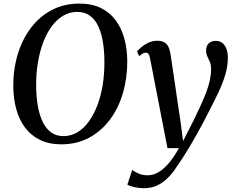

<svg xmlns="http://www.w3.org/2000/svg" viewBox="-20 -772 1274 1041"><path d="M312.5 10.5Q245 10.5 196 -13.8Q147 -38 115.2 -81Q83.5 -124 68 -181Q52.5 -238 52 -303Q51.5 -395 75.8 -476.2Q100 -557.5 146.8 -619.8Q193.5 -682 260 -717.2Q326.5 -752.5 410.5 -752.5Q478.5 -752.5 527.5 -728.2Q576.5 -704 608 -660.8Q639.5 -617.5 654.5 -561.5Q669.5 -505.5 670 -442Q670.5 -350 646.8 -268.2Q623 -186.5 576.5 -124Q530 -61.5 463.5 -25.5Q397 10.5 312.5 10.5ZM324 -34Q364.5 -34 399.2 -54.5Q434 -75 461.2 -112.5Q488.5 -150 507.8 -200.8Q527 -251.5 536.8 -311.5Q546.5 -371.5 546 -437.5Q546 -498.5 537.2 -548.2Q528.5 -598 510.8 -633.8Q493 -669.5 465.2 -688.5Q437.5 -707.5 398.5 -707.5Q358 -707.5 323.2 -687.2Q288.5 -667 261 -630Q233.5 -593 214.5 -543Q195.5 -493 185.5 -433Q175.5 -373 176 -307Q176.5 -245.5 185.5 -195.2Q194.5 -145 212.8 -108.8Q231 -72.5 258.5 -53.2Q286 -34 324 -34ZM794 -453.5Q790.5 -472.5 785 -479.5Q779.5 -486.5 771 -486.5Q762 -486.5 753.8 -481.5Q745.5 -476.5 734.5 -467.5L723 -493.5Q730 -502.5 746 -516Q762 -529.5 784.2 -540.2Q806.5 -551 832 -551Q857 -551 871.5 -542.2Q886 -533.5 893.5 -517.5Q901 -501.5 904.5 -479Q911 -436.5 917.5 -391.8Q924 -347 930.8 -301.5Q937.5 -256 944 -210.8Q950.5 -165.5 957.5 -122L972.5 -7L1029.5 -118.5Q1050.5 -162.5 1068 -200.2Q1085.5 -238 1098.2 -271.8Q1111 -305.5 1117.8 -336.8Q1124.5 -368 1124.5 -398Q1124.5 -421 1117.8 -436.5Q1111 -452 1104.2 -466.2Q1097.5 -480.5 1097.5 -499Q1097.5 -523 1111.8 -536.8Q1126 -550.5 1149.5 -550.5Q1171.5 -550.5 1186 -538.8Q1200.5 -527 1208 -506.5Q1215.5 -486 1215.5 -460.5Q1215.5 -414.5 1201.5 -367.2Q1187.5 -320 1165.2 -273Q1143 -226 1119 -180Q1102 -145.5 1083.5 -110.8Q1065 -76 1046.2 -42.5Q1027.5 -9 1009 22Q990.5 53 973.2 80Q956 107 940.5 128.5Q917 165.5 890 192.5Q863 219.5 831 234Q799 248.5 760 248.5Q735.5 248.5 710.2 243Q685 237.5 670.5 229L697 149.5Q707 157.5 729.2 168Q751.5 178.5 781.5 178.5Q810.5 178.5 838.5 162.2Q866.5 146 894.5 113.5Q922.5 81 950 31H888Z"/></svg>

Font: Merriweather 60pt Medium
Style: Italic
Weight: 500
Italic angle: -7.8°
Version: Version 2.101